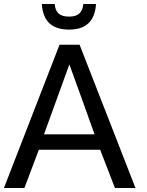

<svg xmlns="http://www.w3.org/2000/svg" viewBox="-24 -933 728 953"><path d="M319.3 -786.1C402.8 -786.1 447.3 -828.6 452.6 -913.1H389.6C385.3 -868.2 361.8 -850.6 319.3 -850.6C274.9 -850.6 251 -867.7 247.6 -913.1H183.6C189.5 -825.7 234.9 -786.1 319.3 -786.1ZM194.3 -266.1C235.8 -381.3 277.8 -497.1 320.3 -613.3C362.3 -498.5 403.8 -382.8 445.3 -266.1ZM97.2 0 168.9 -189.9H473.1L546.4 0H648.4L371.1 -710.9H271.5L-4.4 0Z"/></svg>

Font: Ride
Style: Regular
Weight: 400
Version: Version 3.000